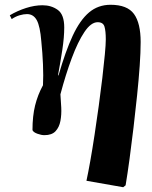

<svg xmlns="http://www.w3.org/2000/svg" viewBox="-20 -554 637 804"><path d="M496 230 342 203Q349 171 358 120.5Q367 70 376 10.5Q385 -49 393.5 -110.5Q402 -172 408.5 -227.5Q415 -283 419 -325.5Q423 -368 423 -389Q423 -424 417.5 -442.5Q412 -461 389 -461Q361 -461 333.5 -420Q306 -379 280.5 -310.5Q255 -242 233 -159Q235 -133 236.5 -103.5Q238 -74 233 -47.5Q228 -21 212.5 -4.5Q197 12 166 12Q153 12 136.5 6Q120 0 116 -9Q116 -68 127 -112.5Q138 -157 160 -197Q162 -237 160 -284.5Q158 -332 153 -381Q148 -444 134 -469.5Q120 -495 93 -495Q79 -495 62 -490Q45 -485 29 -474L21 -490Q53 -509 89 -520.5Q125 -532 158 -532Q195 -532 222 -512.5Q249 -493 249 -439Q249 -398 241 -345.5Q233 -293 223 -239L225 -238Q254 -339 284.5 -404.5Q315 -470 353 -502Q391 -534 443 -534Q513 -534 541 -495.5Q569 -457 569 -378Q569 -336 565 -278.5Q561 -221 554 -154Q547 -87 539 -19Q531 49 522.5 111.5Q514 174 506 222Z"/></svg>

Font: Literata 72pt
Style: Bold Italic
Weight: 700
Italic angle: -2°
Designer: Latin by Veronika Burian and Jose Scaglione. Greek by Irene Vlachou. Cyrillic by Vera Evstafieva
Foundry: TypeTogether
Version: Version 3.002